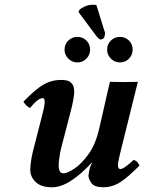

<svg xmlns="http://www.w3.org/2000/svg" viewBox="-20 -782 610 812"><path d="M388 -760 421 -653Q424 -648 424 -640Q424 -637 423.5 -635Q423 -633 423 -631Q420 -615 405 -615Q399 -615 385 -633L312 -731L316 -741Q320 -745 336.5 -753.5Q353 -762 373 -762Q376 -762 381.5 -761.5Q387 -761 388 -760ZM253 -572Q253 -595 269 -610.5Q285 -626 307 -626Q330 -626 345.5 -610.5Q361 -595 361 -572Q361 -550 345.5 -534Q330 -518 307 -518Q285 -518 269 -534Q253 -550 253 -572ZM433 -572Q433 -595 449 -610.5Q465 -626 487 -626Q510 -626 525.5 -610.5Q541 -595 541 -572Q541 -550 525.5 -534Q510 -518 487 -518Q465 -518 449 -534Q433 -550 433 -572ZM280 -315 238 -153Q234 -136 231 -115Q228 -94 228 -82Q228 -68 232.5 -58.5Q237 -49 249 -49Q264 -49 294 -68.5Q324 -88 354 -129.5Q384 -171 399 -236Q399 -236 404 -257.5Q409 -279 416.5 -312Q424 -345 431.5 -378.5Q439 -412 445 -436Q469 -435 503.5 -435Q538 -435 563 -436L486 -125Q479 -97 479 -83Q479 -67 489 -67Q497 -67 513 -78.5Q529 -90 545 -106Q555 -103 560.5 -96.5Q566 -90 570 -82Q524 -35 490 -12.5Q456 10 417 10Q379 10 366.5 -8Q354 -26 354 -39Q354 -42 357 -59Q360 -76 369 -92Q370 -93 369 -93.5Q368 -94 366 -92Q324 -46 281 -18Q238 10 200 10Q154 10 131 -12Q108 -34 108 -64Q108 -78 111 -99.5Q114 -121 119 -141L162 -309Q169 -336 169 -351Q169 -367 161 -367Q140 -367 107 -325Q90 -334 79 -352Q114 -388 140 -408Q166 -428 189.5 -436Q213 -444 239 -444Q265 -444 276.5 -435.5Q288 -427 291 -415.5Q294 -404 294 -395Q294 -382 290 -360Q286 -338 280 -315Z"/></svg>

Font: Libertinus Serif SemiBold
Style: Italic
Weight: 600
Italic angle: -11.5°
Designer: Philipp H. Poll, Khaled Hosny
Foundry: Caleb Maclennan
Version: Version 7.051;RELEASE